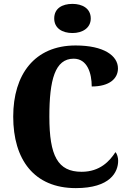

<svg xmlns="http://www.w3.org/2000/svg" viewBox="-20 -958 666 988"><path d="M353 -788C403 -788 447 -813 447 -863C447 -915 403 -938 353 -938C300 -938 259 -915 259 -863C259 -813 300 -788 353 -788ZM370 10C548 10 588 -73 588 -131C588 -146 583 -166 574 -175C545 -130 495 -74 400 -74C277 -74 234 -156 234 -358C234 -547 263 -656 359 -656C430 -656 452 -580 452 -513C544 -513 587 -554 587 -606C587 -671 515 -724 369 -724C158 -724 48 -575 48 -358C48 -137 155 10 370 10Z"/></svg>

Font: Noto Serif Khmer Condensed Black
Style: Regular
Weight: 900
Width: 3
Designer: Danh Hong and the Monotype Design Team
Foundry: Monotype Imaging Inc.
Version: Version 2.004